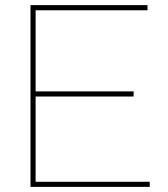

<svg xmlns="http://www.w3.org/2000/svg" viewBox="-20 -730 657 750"><path d="M564.9 -20V0H99.1V-710H556.2V-689.9H119.1V-373H502V-353H119.1V-20Z"/></svg>

Font: Rawline Thin
Style: Regular
Weight: 250
Designer: Matt McInerney, Pablo Impallari, Rodrigo Fuenzalida
Foundry: Matt McInerney, Pablo Impallari, Rodrigo Fuenzalida
Version: Version 4.020;PS 004.020;hotconv 1.0.88;makeotf.lib2.5.64775